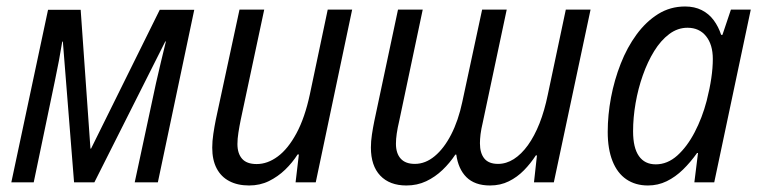

<svg xmlns="http://www.w3.org/2000/svg" viewBox="-20 -565 2358 595"><path d="M15.1 0 128.9 -534.7H230L260.3 -104.5H262.2L475.1 -534.7H582L469.2 0H397.5L463.4 -307.1Q471.2 -340.8 478.8 -373.3Q486.3 -405.8 494.1 -436.5H492.2L272.5 0H209.5L174.8 -436H172.9Q168.5 -408.7 162.6 -377Q156.7 -345.2 149.9 -313.5L84.5 0Z M752 9.8Q716.3 9.8 690.7 -3.7Q665 -17.1 651.4 -43.2Q637.7 -69.3 637.7 -107.4Q637.7 -127.4 641.1 -150.1Q644.5 -172.9 648.9 -194.8L722.2 -535.2H798.8L726.1 -194.3Q721.7 -172.9 718.8 -153.8Q715.8 -134.8 715.8 -118.7Q715.8 -89.4 730.2 -73Q744.6 -56.6 775.4 -56.6Q809.1 -56.6 840.8 -80.1Q872.6 -103.5 898.7 -151.9Q924.8 -200.2 940.4 -273.4L995.6 -535.2H1071.3L958.5 0H896L906.2 -86.4H902.3Q886.2 -61 863.8 -39.3Q841.3 -17.6 813.5 -3.9Q785.6 9.8 752 9.8Z M1239.3 9.8Q1187.5 9.8 1158.4 -20.8Q1129.4 -51.3 1129.4 -107.9Q1129.4 -127.4 1132.6 -148.2Q1135.7 -168.9 1140.1 -190.4L1213.4 -535.2H1290L1217.3 -190.9Q1211.9 -168 1209.5 -151.1Q1207 -134.3 1207 -119.6Q1207 -89.8 1221.7 -73.5Q1236.3 -57.1 1265.6 -57.1Q1298.3 -57.1 1327.1 -81.1Q1356 -105 1378.2 -148.2Q1400.4 -191.4 1412.6 -249L1474.1 -535.2H1550.3L1476.1 -185.5Q1471.2 -165 1469.2 -149.2Q1467.3 -133.3 1467.3 -121.1Q1467.3 -90.3 1481 -73.7Q1494.6 -57.1 1523.4 -57.1Q1548.8 -57.1 1572.3 -72Q1595.7 -86.9 1616 -115Q1636.2 -143.1 1651.9 -182.6Q1667.5 -222.2 1677.7 -272L1733.4 -535.2H1810.1L1696.3 0H1634.8L1644 -83.5H1640.6Q1624.5 -58.6 1603.8 -37.4Q1583 -16.1 1556.9 -3.2Q1530.8 9.8 1498.5 9.8Q1474.6 9.8 1456.3 3.2Q1438 -3.4 1425.3 -16.1Q1412.6 -28.8 1404.8 -46.4Q1397 -64 1394 -85.9H1391.1Q1374 -60.1 1351.3 -38.3Q1328.6 -16.6 1300.8 -3.4Q1272.9 9.8 1239.3 9.8Z M1987.8 9.8Q1949.2 9.8 1921.1 -9.3Q1893.1 -28.3 1878.2 -65.7Q1863.3 -103 1863.3 -156.2Q1863.3 -208.5 1873.5 -262.9Q1883.8 -317.4 1903.6 -367.7Q1923.3 -418 1952.6 -458Q1981.9 -498 2019.5 -521.5Q2057.1 -544.9 2103 -544.9Q2132.3 -544.9 2154.5 -533.7Q2176.8 -522.5 2191.7 -502.4Q2206.5 -482.4 2214.8 -457H2218.8L2245.1 -535.2H2306.6L2193.4 0H2131.8L2143.1 -90.8H2140.1Q2120.1 -62.5 2096.7 -39.6Q2073.2 -16.6 2046.1 -3.4Q2019 9.8 1987.8 9.8ZM2012.2 -55.7Q2048.3 -55.7 2078.9 -83Q2109.4 -110.4 2132.8 -155.3Q2156.2 -200.2 2169.9 -252.4Q2179.7 -291 2184.3 -322.8Q2189 -354.5 2189 -382.3Q2189 -426.8 2168 -452.9Q2147 -479 2110.4 -479Q2080.1 -479 2054 -459.5Q2027.8 -439.9 2007.3 -406.7Q1986.8 -373.5 1972.2 -332Q1957.5 -290.5 1949.7 -245.6Q1941.9 -200.7 1941.9 -158.2Q1941.9 -106.9 1960 -81.3Q1978 -55.7 2012.2 -55.7Z"/></svg>

Font: Open Sans SemiCondensed
Style: Italic
Weight: 400
Width: 4
Italic angle: -12°
Designer: Monotype Design Team
Foundry: Monotype Imaging Inc.
Version: Version 3.000